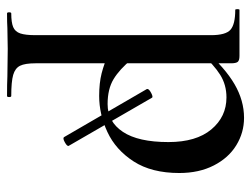

<svg xmlns="http://www.w3.org/2000/svg" viewBox="-104 -335 714 546"><g transform="rotate(90 253.0 -62.0)"><path d="M233 -124Q233 -129 244.5 -135Q256 -141 258 -137L395 100V101Q395 105 384 111Q373 117 370 113L233 -123ZM18 263Q44 263 57 257.5Q70 252 75 237.5Q80 223 80 194V-305Q80 -347 64.5 -360.5Q49 -374 8 -374Q6 -374 6 -380Q6 -386 8 -386H139Q152 -386 156 -381Q160 -376 160 -362V194Q160 224 167 238Q174 252 193 257.5Q212 263 253 263Q256 263 256 269Q256 275 253 275Q217 275 197 274L119 273L60 274Q45 275 18 275Q15 275 15 269Q15 263 18 263ZM121 -18 149 -79Q177 -45 205 -28Q233 -11 276 -11Q326 -11 355 -54.5Q384 -98 384 -184Q384 -263 348 -306Q312 -349 257 -349Q221 -349 192.5 -331Q164 -313 132 -277L122 -287Q173 -345 219.5 -372Q266 -399 315 -399Q357 -399 393 -377Q429 -355 450.5 -313Q472 -271 472 -215Q472 -136 439 -85Q406 -34 355.5 -10.5Q305 13 253 13Q216 13 188.5 6Q161 -1 121 -18Z"/></g></svg>

Font: Cormorant Infant SemiBold
Style: Regular
Weight: 600
Designer: Christian Thalmann (Catharsis Fonts)
Foundry: Catharsis Fonts
Version: Version 4.000